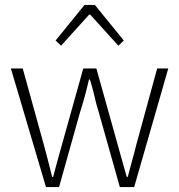

<svg xmlns="http://www.w3.org/2000/svg" viewBox="-20 -757 725 777"><path d="M166 0 24 -480H72L158 -169Q167 -136 175 -104.5Q183 -73 191 -41H195Q203 -73 212 -104.5Q221 -136 230 -169L317 -480H370L457 -169Q466 -136 475 -104.5Q484 -73 493 -41H497Q505 -73 514 -104.5Q523 -136 531 -169L616 -480H661L523 0H465L381 -298Q370 -333 362.5 -366.5Q355 -400 344 -435H340Q332 -400 322.5 -365.5Q313 -331 302 -296L219 0ZM205 -593 322 -737H364L481 -593L459 -572L345 -698H341L227 -572Z"/></svg>

Font: Giro Light
Style: Regular
Weight: 300
Designer: Paul D. Hunt
Foundry: Adobe Systems Incorporated
Version: Version 1.000;PS 1.0;hotconv 1.0.88;makeotf.lib2.5.647800